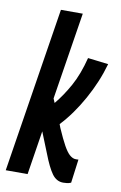

<svg xmlns="http://www.w3.org/2000/svg" viewBox="-97 -789 535 848"><g transform="rotate(10 171.0 -365.0)"><path d="M-11 0 106 -740H204L142 -349L150 -330Q184 -371 213 -423.5Q242 -476 261 -551L353 -540Q330 -458 285.5 -378Q241 -298 188 -242L194 -226Q215 -178 229.5 -152Q244 -126 256 -115Q268 -104 280 -102Q287 -101 297 -102L283 4Q274 8 265 9Q256 10 248 10Q218 10 198 -17.5Q178 -45 155 -105L118 -197L87 0Z"/></g></svg>

Font: Georama ExtraCondensed SemiBold
Style: Italic
Weight: 600
Width: 2
Italic angle: -9°
Designer: Jean-Baptiste Levee
Foundry: Production Type
Version: Version 1.000